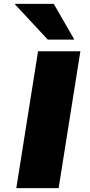

<svg xmlns="http://www.w3.org/2000/svg" viewBox="-20 -969 466 989"><path d="M64 0 176 -705H394L282 0ZM226 -765 55 -949H257L363 -765Z"/></svg>

Font: Nunito Sans 7pt Expanded Black
Style: Italic
Weight: 900
Width: 7
Italic angle: -9°
Designer: Vernon Adams
Foundry: Vernon Adams
Version: Version 3.101;gftools[0.9.27]